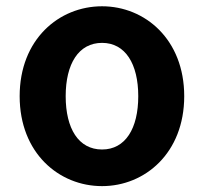

<svg xmlns="http://www.w3.org/2000/svg" viewBox="-20 -594 666 627"><path d="M313.3 13.8C453.3 13.8 581.6 -94.2 581.6 -279.9C581.6 -465.5 453.3 -573.5 313.3 -573.5C172.5 -573.5 44.2 -465.5 44.2 -279.9C44.2 -94.2 172.5 13.8 313.3 13.8ZM313.3 -105.8C236.4 -105.8 194.5 -174.2 194.5 -279.9C194.5 -385.2 236.4 -454 313.3 -454C389.4 -454 431.5 -385.2 431.5 -279.9C431.5 -174.2 389.4 -105.8 313.3 -105.8Z"/></svg>

Font: Source Han Sans JP VF
Style: Regular
Weight: 250
Designer: Ryoko NISHIZUKA 西塚涼子 (kana, bopomofo & ideographs); Paul D. Hunt (Latin, Greek & Cyrillic); Sandoll Communications 산돌커뮤니
Foundry: Adobe
Version: Version 2.004;hotconv 1.0.118;makeotfexe 2.5.65603